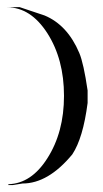

<svg xmlns="http://www.w3.org/2000/svg" viewBox="-34 -522 290 540"><path d="M-10.3 -3.9 -10.7 -1.5H2L29.3 -5.9Q101.6 -5.9 169.4 -87.9Q199.7 -133.8 212.4 -232.4V-267.6Q201.2 -344.2 189 -373Q155.8 -451.7 91.3 -478.5L21 -502L-14.2 -501.5Q52.2 -501.5 99.1 -428.7Q146 -355.5 146 -252.4Q146 -149.9 99.1 -76.7Q54.2 -5.9 -10.3 -3.9Z"/></svg>

Font: Urdu Khush Khati
Style: Regular
Weight: 400
Version: Version 001.500